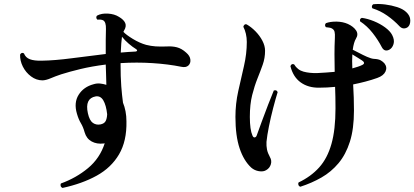

<svg xmlns="http://www.w3.org/2000/svg" viewBox="-20 -867 2042 946"><path d="M288 59Q281 56 279 49.5Q277 43 280 37Q355 10 413.5 -38.5Q472 -87 496 -161Q493 -161 491 -160Q457 -156 431.5 -170Q406 -184 397 -215Q390 -241 378.5 -260Q367 -279 359 -307Q343 -361 367.5 -400Q392 -439 441 -452Q457 -457 472.5 -455.5Q488 -454 504 -449Q503 -478 502.5 -504.5Q502 -531 501 -549Q431 -540 377 -527Q323 -514 282 -501Q252 -491 230 -481.5Q208 -472 190 -471Q159 -471 133 -490.5Q107 -510 92.5 -539Q78 -568 79 -598Q86 -611 98 -604Q106 -583 127.5 -575Q149 -567 186 -568Q250 -569 333.5 -580Q417 -591 501 -601Q501 -641 501 -670Q501 -699 502 -724Q503 -759 488 -767Q478 -772 460 -770Q455 -774 454.5 -780Q454 -786 458 -790Q480 -802 512 -800Q544 -798 566 -784Q590 -770 597 -753.5Q604 -737 591 -716L588 -710Q602 -695 635 -675Q668 -655 700 -646Q724 -640 746.5 -638.5Q769 -637 800 -638Q828 -640 851.5 -634Q875 -628 897 -608Q916 -592 918 -573.5Q920 -555 908 -544Q896 -533 873 -538Q809 -551 731.5 -556Q654 -561 574 -556Q574 -487 577.5 -442Q581 -397 586 -361Q594 -342 598.5 -318.5Q603 -295 603 -269Q605 -172 566.5 -106.5Q528 -41 456.5 -1.5Q385 38 288 59ZM475 -254Q494 -258 500.5 -270.5Q507 -283 508 -304Q503 -349 489 -372.5Q475 -396 451 -392Q397 -382 413 -309Q421 -273 437.5 -261.5Q454 -250 475 -254ZM575 -608Q594 -610 612.5 -611Q631 -612 648 -613Q655 -614 655.5 -618Q656 -622 649 -626Q634 -635 614.5 -651.5Q595 -668 581 -686Q577 -658 575 -608Z M1460 53Q1453 51 1450.5 44.5Q1448 38 1451 32Q1512 3 1552.5 -42Q1593 -87 1613 -157.5Q1633 -228 1633 -333Q1633 -362 1632.5 -388.5Q1632 -415 1631 -439Q1611 -437 1591.5 -436Q1572 -435 1553 -435Q1499 -434 1461.5 -461Q1424 -488 1411 -541Q1416 -555 1429 -550Q1446 -522 1475.5 -514Q1505 -506 1543 -507Q1563 -508 1585 -509.5Q1607 -511 1629 -513Q1629 -514 1629 -519Q1628 -561 1628 -600Q1628 -639 1630 -681Q1631 -699 1628.5 -710Q1626 -721 1615 -727Q1610 -730 1601.5 -731Q1593 -732 1586 -733Q1581 -738 1581.5 -743.5Q1582 -749 1586 -753Q1608 -761 1638.5 -760.5Q1669 -760 1694 -749Q1722 -736 1734.5 -717Q1747 -698 1734 -677Q1723 -659 1718 -622Q1729 -617 1748.5 -606.5Q1768 -596 1788.5 -587Q1809 -578 1822 -577Q1845 -576 1856 -569.5Q1867 -563 1874 -555Q1889 -536 1879.5 -515Q1870 -494 1839 -483Q1811 -473 1780.5 -465Q1750 -457 1720 -451Q1722 -419 1723 -386Q1724 -353 1724 -322Q1724 -232 1704 -169Q1684 -106 1648 -63Q1612 -20 1564 7.5Q1516 35 1460 53ZM1292 -29Q1278 -20 1256 -23.5Q1234 -27 1218 -41Q1181 -75 1160.5 -136.5Q1140 -198 1140 -291Q1140 -356 1154 -418.5Q1168 -481 1182 -541.5Q1196 -602 1196 -660Q1196 -681 1191.5 -700.5Q1187 -720 1179 -735Q1180 -741 1184.5 -745Q1189 -749 1195 -747Q1218 -734 1239 -712.5Q1260 -691 1273 -666Q1286 -641 1286 -617Q1286 -581 1274.5 -548.5Q1263 -516 1248.5 -480Q1234 -444 1222.5 -398.5Q1211 -353 1211 -291Q1211 -228 1224 -199Q1228 -189 1235 -190Q1242 -191 1245 -200Q1256 -230 1270.5 -270Q1285 -310 1301 -351Q1317 -392 1329 -421Q1343 -426 1348 -413Q1338 -381 1326 -335Q1314 -289 1305 -244Q1296 -199 1293 -168Q1292 -148 1295.5 -130.5Q1299 -113 1310 -93Q1320 -76 1314.5 -57.5Q1309 -39 1292 -29ZM1898 -622Q1874 -610 1861 -635Q1843 -670 1816 -704.5Q1789 -739 1754 -762Q1751 -775 1763 -779Q1792 -775 1822.5 -762.5Q1853 -750 1877.5 -732Q1902 -714 1912 -695Q1925 -670 1919 -650Q1913 -630 1898 -622ZM1990 -734Q1981 -727 1970 -727Q1959 -727 1949 -737Q1922 -766 1888 -790Q1854 -814 1815 -826Q1811 -831 1812.5 -837Q1814 -843 1819 -846Q1846 -849 1877.5 -845Q1909 -841 1937 -832Q1965 -823 1981 -808Q2001 -790 2001.5 -767.5Q2002 -745 1990 -734ZM1716 -530Q1730 -534 1742.5 -538Q1755 -542 1765 -547Q1775 -552 1773.5 -558Q1772 -564 1764 -569Q1760 -572 1744.5 -581.5Q1729 -591 1716 -599Q1714 -567 1716 -530Z"/></svg>

Font: Zen Old Mincho
Style: Bold
Weight: 700
Designer: Yoshimichi Ohira
Foundry: Positype
Version: Version 1.500